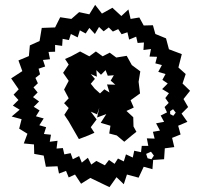

<svg xmlns="http://www.w3.org/2000/svg" viewBox="-20 -746 832 791"><path d="M352 -13 314 11 289 -27 263 -15 252 -42 223 -31 217 -61 169 -59 160 -105 121 -112 120 -151 78 -155 93 -195 59 -216 69 -255 28 -266 61 -294 33 -311 56 -334 36 -356 57 -378 26 -423 72 -453 56 -497 99 -515 103 -559 143 -577 152 -631 207 -633 228 -675 274 -668 306 -696 348 -687 372 -726 400 -690 443 -714 480 -680 509 -707 518 -668 554 -674 572 -641 610 -642 620 -606 664 -588 676 -543 729 -523 715 -468 745 -441 732 -402 763 -372 736 -338 755 -305 728 -278 752 -244 714 -228 724 -192 689 -178 698 -140 659 -135 656 -90 611 -87 608 -49 572 -59 551 -14 503 -27 490 13 460 -16 431 25ZM412 -65 429 -87 452 -71 466 -93 490 -81 499 -110 527 -97 533 -125 561 -119 564 -145H591L585 -176L617 -175L610 -203L639 -208L623 -238L656 -244L642 -270L668 -283L658 -305L675 -322L661 -342L676 -362L648 -379L671 -402L649 -417L662 -441L632 -450L647 -478L620 -485L627 -512L596 -513L602 -544L571 -540L573 -571L547 -569L541 -595L512 -583L505 -613L481 -605L467 -626L445 -616L428 -633L407 -617L388 -635L371 -606L348 -631L333 -608L309 -621L300 -592L272 -606L264 -581L238 -586L236 -557L207 -561V-533L180 -532L186 -502L157 -499L166 -472L139 -463L145 -440L126 -425L136 -403L118 -386L135 -365L116 -346L141 -328L119 -306L143 -291L128 -267L160 -258L142 -230L170 -222L161 -194L190 -191L185 -162L217 -166L213 -134L239 -136L245 -110L271 -115L280 -90L306 -103L317 -76L342 -96L356 -68L377 -83ZM263 -246 245 -273 263 -301 244 -321 263 -341 244 -377 263 -413 240 -446 263 -480 248 -503 273 -514 310 -534 348 -514 375 -534 403 -514 432 -529 459 -509 502 -516 523 -478 558 -452 551 -409 557 -361 518 -333 531 -303 501 -289 529 -263 530 -225 542 -203 523 -188 492 -162 461 -188 430 -196 435 -228 395 -240 418 -276 380 -262 389 -302 380 -275 354 -286 378 -254 354 -222 369 -199 344 -188 305 -173ZM392 -361 410 -378 431 -365 421 -398 455 -397 436 -414 449 -436 424 -434 415 -457 396 -438 377 -457 379 -430 354 -441 371 -421 354 -401 370 -381ZM693 -296 681 -288V-276L694 -269L704 -282ZM614 -105 602 -121 582 -112 588 -94 604 -90Z"/></svg>

Font: Rubik Gemstones
Style: Regular
Weight: 400
Designer: Hubert and Fischer, NaN
Foundry: Hubert and Fischer, NaN
Version: Version 2.200